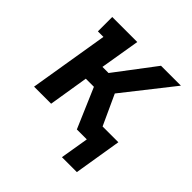

<svg xmlns="http://www.w3.org/2000/svg" viewBox="-177 -662 955 955"><g transform="rotate(45 300.0 -185.0)"><path d="M396 150 421 0H351L261 -210H204L170 0H50L119 -419H80V-520H256L221 -310H264L423 -520H563L358 -260L431 -101H542L501 150Z"/></g></svg>

Font: Iosevka HT Extended
Style: Bold Italic
Weight: 700
Width: 7
Italic angle: -9°
Monospace: yes
Designer: Belleve Invis
Foundry: Belleve Invis
Version: Version 32.3.0; ttfautohint (v1.8.4)